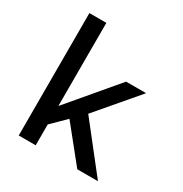

<svg xmlns="http://www.w3.org/2000/svg" viewBox="-167 -849 934 978"><g transform="rotate(30 300.0 -360.0)"><path d="M78.8 0V-720H178.5V-231L415.2 -511H533L330 -273L544.8 0H423.2L260 -202.8L178.5 -122.5V0Z"/></g></svg>

Font: Chivo Mono Medium
Style: Regular
Weight: 500
Monospace: yes
Designer: Hector Gatti
Foundry: Omnibus-Type
Version: Version 1.008